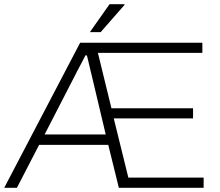

<svg xmlns="http://www.w3.org/2000/svg" viewBox="-20 -888 1041 908"><path d="M0 0 359 -686H937V-638H443L507 -376H893V-328H518L587 -48H943V0H542L492 -203H165L60 0ZM191 -252H480L415 -526Q412 -538 409 -550.5Q406 -563 403 -576Q400 -589 397 -601.5Q394 -614 391 -626H384Q378 -614 371.5 -601.5Q365 -589 358 -576Q351 -563 344.5 -550.5Q338 -538 332 -526ZM405 -736 498 -868H568L569 -865L456 -736Z"/></svg>

Font: Archivo SemiBold Thin
Style: Regular
Weight: 250
Version: Version 2.001